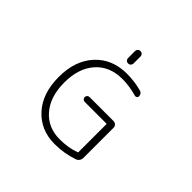

<svg xmlns="http://www.w3.org/2000/svg" viewBox="-215 -1198 1430 1430"><g transform="rotate(45 500.0 -483.0)"><path d="M468.8 -851.6V-925.8Q468.8 -937.5 477.1 -945.8Q485.4 -954.1 497.6 -954.1Q509.8 -954.1 518.1 -945.8Q526.4 -937.5 526.4 -925.8V-851.6Q526.4 -839.8 518.1 -831.5Q509.8 -823.2 497.6 -823.2Q485.4 -823.2 477.1 -831.5Q468.8 -839.8 468.8 -851.6ZM471.7 -443.4H724.6Q739.3 -443.4 749.5 -433.1Q759.8 -422.9 759.8 -408.2V-91.8Q759.8 -75.2 751 -62Q742.2 -48.8 727.5 -43.9Q635.7 -11.7 534.2 -11.7Q387.7 -11.7 295.4 -113.3Q203.1 -214.8 203.1 -387.7Q203.1 -559.6 297.4 -661.6Q391.6 -763.7 546.9 -763.7Q625 -763.7 702.1 -743.2Q713.9 -740.2 721.2 -730.5Q728.5 -720.7 728.5 -708Q728.5 -698.2 720.2 -692.4Q711.9 -686.5 702.1 -689.5Q625 -711.9 549.8 -711.9Q416 -711.9 338.9 -624.5Q261.7 -537.1 261.7 -387.7Q261.7 -238.3 336.9 -150.9Q412.1 -63.5 537.1 -63.5Q625 -63.5 699.2 -89.8Q703.1 -91.8 703.1 -95.7V-388.7Q703.1 -392.6 699.2 -392.6H471.7Q460.9 -392.6 453.6 -399.9Q446.3 -407.2 446.3 -418Q446.3 -428.7 453.6 -436Q460.9 -443.4 471.7 -443.4Z"/></g></svg>

Font: Gen Jyuu Gothic L Monospace Light
Style: Regular
Weight: 300
Designer: [Source Han Sans]
Ryoko NISHIZUKA  (kana & ideographs); Paul D. Hunt (Latin, Greek & Cyrillic); Wenlong ZHANG  (bopomofo
Version: Version 1.002.20150607